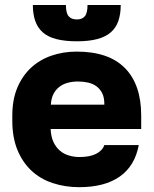

<svg xmlns="http://www.w3.org/2000/svg" viewBox="-20 -755 630 788"><path d="M305 13.2Q356.5 13.2 398.1 2.5Q439.7 -8.2 471.2 -30.2Q502.7 -52.2 522.1 -84.6Q541.5 -117 549.5 -159.5H408.2Q400.2 -136.8 374.5 -123.7Q348.8 -110.5 305.4 -110.5Q283.7 -110.5 262.4 -116.9Q241.2 -123.3 225.3 -137.1Q209.4 -151 199.4 -172.3Q189.3 -193.7 187.8 -225.5H559.5V-280.5Q559.5 -407.8 492.9 -475.5Q426.3 -543.2 294.9 -543.2Q238.7 -543.2 190.4 -526.3Q142.2 -509.5 106.8 -476.5Q71.5 -443.5 51 -394.8Q30.5 -346.1 30.5 -279.8V-259.7Q30.5 -190.6 51.6 -139.5Q72.7 -88.4 109.2 -54.4Q145.7 -20.3 196.4 -3.6Q247.1 13.2 305 13.2ZM300 -420.5Q321.9 -420.5 341.8 -416Q361.7 -411.5 376.4 -400.4Q391.2 -389.3 399.8 -371.8Q408.4 -354.4 408.3 -325.5H188.8Q190.3 -351.8 199.8 -369.9Q209.3 -388 224.7 -399.4Q240 -410.8 259.3 -415.6Q278.6 -420.5 300 -420.5ZM295.3 -585.5Q344.2 -585.5 378.6 -594.5Q413 -603.5 434.7 -622.3Q456.3 -641.1 465.9 -669.5Q475.5 -697.9 475.5 -734.5H339.2Q339.2 -701.5 328.2 -688.3Q317.3 -675.2 295.5 -675.2Q273 -675.2 261.8 -688.3Q250.5 -701.5 250.5 -734.5H114.8Q114.8 -697.9 124.5 -669.5Q134.2 -641.1 155.4 -622.3Q176.5 -603.5 211.6 -594.5Q246.8 -585.5 295.3 -585.5Z"/></svg>

Font: Golos Text VF
Style: Regular
Weight: 400
Designer: A.Korolkova, Vitaly Kuzmin
Foundry: ParaType Ltd
Version: Version 2.005